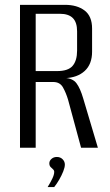

<svg xmlns="http://www.w3.org/2000/svg" viewBox="-20 -611 454 794"><path d="M62.7 0V-591H248.6Q299 -591 329.9 -567.5Q360.8 -544 360.8 -492.8V-397.2Q360.8 -345.6 330.3 -317.6Q299.9 -289.6 247.6 -287.8V-288.7Q280.4 -287.4 296.1 -266.9Q311.7 -246.4 324.3 -203.3L384.8 0H315.3L261.4 -199Q253.1 -226.8 240.5 -249.4Q227.9 -271.9 200.4 -271.9H127.6V0ZM127.6 -317.1H216.3Q262 -317.1 280.4 -338.8Q298.8 -360.5 298.8 -401.7V-481.7Q298.8 -518.6 281.2 -536.3Q263.6 -554 227.8 -554H127.6ZM177 162.6Q188.3 144.3 196.3 127.8Q204.2 111.3 204.2 100Q204.2 93.4 199.3 89.2Q194.3 85 189.2 79.5Q184 74.1 184 64.1Q184 53.9 193 46Q201.9 38.1 215 38.1Q229.7 38.1 239 47.6Q248.2 57 248.2 69.6Q248.2 81.1 241.5 97.9Q234.8 114.7 225 131.7Q215.2 148.7 204.2 162.6Z"/></svg>

Font: Alumni Sans Thin
Style: Regular
Weight: 100
Designer: Robert E. Leuschke
Foundry: Robert E. Leuschke
Version: Version 1.018